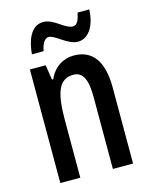

<svg xmlns="http://www.w3.org/2000/svg" viewBox="-112 -809 694 882"><g transform="rotate(-15 235.5 -368.0)"><path d="M91 -605H147C152 -640 168 -662 185 -662C216 -662 263 -606 311 -606C358 -606 395 -652 399 -736H343C337 -703 327 -680 307 -680C268 -680 230 -735 179 -735C119 -735 96 -667 91 -605ZM275 -550C224 -550 179 -522 156 -469H150L139 -540H64V0H159V-275C159 -410 184 -465 250 -465C297 -465 314 -423 314 -341V0H410V-363C410 -488 362 -550 275 -550Z"/></g></svg>

Font: Noto Sans Sinhala UI ExtraCondensed Medium
Style: Regular
Weight: 500
Width: 2
Designer: Jelle Bosma - Monotype Design Team
Foundry: Monotype Imaging Inc.
Version: Version 2.006